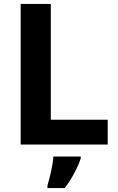

<svg xmlns="http://www.w3.org/2000/svg" viewBox="-20 -734 599 975"><path d="M85 0V-714H238V-126H527V0ZM390 71Q382 95 370 120Q358 145 343 170.5Q328 196 309 221H221V208Q227 188 233.5 161.5Q240 135 245 108Q250 81 251 61H390Z"/></svg>

Font: Noto Sans Lao
Style: Bold
Weight: 700
Designer: Monotype Design Team
Foundry: Monotype Imaging Inc.
Version: Version 2.003